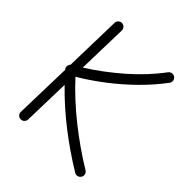

<svg xmlns="http://www.w3.org/2000/svg" viewBox="-195 -825 987 987"><g transform="rotate(45 298.5 -331.5)"><path d="M109.4 26.9Q98.1 26.9 90.3 18.8Q82.5 10.7 83 -0.5L91.3 -314.5L89.8 -315.9Q84 -322.8 84.2 -333.7Q84.5 -344.7 92.3 -352.5L100.1 -664.6Q100.1 -675.8 108.2 -683.6Q116.2 -691.4 127.4 -691.4Q138.7 -690.9 146.5 -682.9Q154.3 -674.8 154.3 -663.6L147 -386.7Q236.8 -442.9 324 -518.8Q411.1 -594.7 474.1 -679.7Q481 -688.5 491.9 -690.4Q502.9 -692.4 512.2 -685.5Q521.5 -678.7 523.2 -667.5Q524.9 -656.2 518.1 -647.5Q470.2 -583 409.9 -523.9Q349.6 -464.8 283.9 -414.8Q218.3 -364.7 153.8 -326.7Q233.9 -239.7 331.1 -162.6Q428.2 -85.4 531.2 -22.9Q540.5 -17.1 543 -6.1Q545.4 4.9 539.1 14.6Q533.2 23.9 522.2 26.6Q511.2 29.3 501.5 22.9Q406.2 -34.7 314.2 -106Q222.2 -177.2 144 -257.8L137.2 0.5Q136.7 11.7 128.7 19.5Q120.6 27.3 109.4 26.9Z"/></g></svg>

Font: Mikhak-FD Light
Style: Regular
Weight: 300
Designer: Amin Abedi
Version: Version 3.2